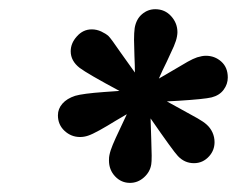

<svg xmlns="http://www.w3.org/2000/svg" viewBox="-20 -818 517 419"><path d="M154.8 -519Q135.3 -519 120.8 -532.5Q106.4 -545.9 106.4 -566.4Q106.4 -580.6 116.2 -591.8Q126 -603 144 -608.9Q160.6 -613.8 207 -617.2L240.7 -619.6Q171.4 -656.7 153.8 -669.9Q134.3 -685.1 134.3 -706.1Q134.3 -723.6 147.5 -738.3Q161.1 -753.9 180.2 -753.9Q190.9 -753.9 200.9 -749.3Q210.9 -744.6 216.8 -739.3Q222.7 -733.4 242.7 -704.1Q258.8 -682.1 274.4 -659.7Q274.4 -673.3 273.4 -695.8L272.5 -731Q272.5 -746.6 273.9 -756.8Q277.3 -776.4 290 -787.1Q302.7 -797.9 318.8 -797.9Q339.8 -797.9 353.5 -782.7Q367.2 -767.6 367.2 -747.6Q367.2 -744.1 366.2 -738.3Q364.7 -729.5 359.4 -717Q354 -704.6 343.8 -683.1Q334 -663.6 326.7 -646.5L358.4 -665Q377.9 -676.8 389.6 -683.3Q401.4 -689.9 410.2 -692.9Q421.4 -696.3 429.2 -696.3Q448.7 -696.3 462.9 -683.6Q477.1 -670.9 477.1 -648.9Q477.1 -634.3 468 -622.1Q459 -609.9 441.9 -605.5Q425.8 -601.6 369.6 -598.1L344.2 -596.7L382.3 -575.7Q397.9 -567.4 411.1 -559.8Q424.3 -552.2 430.7 -546.4Q439 -539.1 443.6 -529.1Q448.2 -519 448.2 -507.8Q448.2 -490.2 436.5 -477.1Q422.9 -461.9 403.3 -461.9Q382.8 -461.9 368.2 -477.5Q357.9 -488.3 308.6 -559.6L310.1 -513.2L311 -478.5Q311 -464.4 310.1 -459.5Q307.6 -442.9 294.2 -430.9Q280.8 -418.9 263.7 -418.9Q244.6 -418.9 231.2 -433.1Q217.8 -447.3 217.8 -467.8Q217.8 -475.6 218.8 -479.5Q220.7 -489.3 226.1 -502.2Q231.4 -515.1 242.2 -537.6L256.8 -568.8L231.9 -554.2Q213.9 -543 197.5 -533.9Q181.2 -524.9 172.4 -522Q163.6 -519 154.8 -519Z"/></svg>

Font: Reddit Sans Vanilla ExtraBold
Style: Italic
Weight: 800
Italic angle: -11.25°
Designer: Stephen Hutchings
Version: Version 1.013